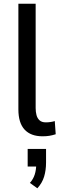

<svg xmlns="http://www.w3.org/2000/svg" viewBox="-20 -725 334 1034"><path d="M209 9Q146 9 112.5 -27Q79 -63 79 -136V-705H172V-143Q172 -123 176.5 -105.5Q181 -88 193 -77Q205 -66 227 -66Q240 -66 253 -68Q266 -70 275 -73L280 -2Q261 4 245 6.5Q229 9 209 9ZM181 289 141 260Q159 240 167 215Q175 190 175 160L189 172H129V77H228V150Q228 192 217.5 226.5Q207 261 181 289Z"/></svg>

Font: Nunito Sans 7pt Condensed Medium
Style: Regular
Weight: 500
Width: 3
Designer: Vernon Adams
Foundry: Vernon Adams
Version: Version 3.101;gftools[0.9.27]